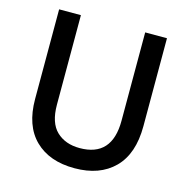

<svg xmlns="http://www.w3.org/2000/svg" viewBox="-102 -771 856 877"><g transform="rotate(15 326.0 -332.5)"><path d="M581 -258Q581 -127 513 -59Q445 9 326 9Q207 9 139 -57.5Q71 -124 71 -250V-674H174V-251Q174 -165 215.5 -125.5Q257 -86 325 -86Q478 -86 478 -256V-674H581Z"/></g></svg>

Font: Hind Colombo Medium
Style: Regular
Weight: 500
Designer: Jyotish Sonowal, Aditi Pimprikar
Foundry: Indian Type Foundry
Version: Version 1.000;PS 1.0;hotconv 1.0.86;makeotf.lib2.5.63406; tt